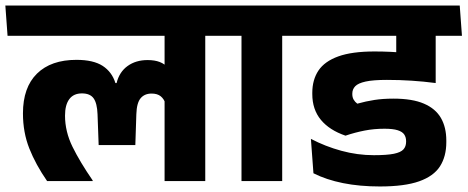

<svg xmlns="http://www.w3.org/2000/svg" viewBox="-43 -661 1707 701"><path d="M706.4 -568H557.9V0H706.4ZM527 -530.3H796.1L788 -640.8H518.9ZM-15.4 -530.3H745.2L737.1 -640.8H-23.5ZM236.1 -442.5Q143.2 -442.5 92 -392.2Q40.8 -341.9 40.8 -247Q40.8 -177.8 64 -119Q87.3 -60.2 128.9 0H295.4V-2.2Q249.1 -69.5 221.7 -125.1Q194.4 -180.8 194.4 -238.8Q194.4 -278.1 210 -299Q225.5 -320 256.2 -320Q285.8 -320 298.7 -302.1Q311.6 -284.2 313.1 -243.9L317.2 -131.4H451.1L454.8 -243.9Q456.1 -285.4 470.5 -302.4Q484.8 -319.4 510.6 -319.4Q531.7 -319.4 544 -309.3Q556.3 -299.2 562.1 -280.7L569.8 -413.6Q558.5 -427.5 540.2 -434.6Q522 -441.7 495.8 -441.7Q452.9 -441.7 422.7 -419.9Q392.6 -398.2 382.7 -357.8H378.4Q365.8 -398.4 331.8 -420.5Q297.8 -442.5 236.1 -442.5Z M987.3 0V-568H838.7V0ZM1077 -530.3 1068.9 -640.8H748.8L757 -530.3Z M1364.8 -530.3H1633.4L1625.7 -640.8H1356.7ZM1547.6 -568H1404V-467.6L1547.6 -467.5ZM1643.6 -530.3 1635.5 -640.8H1031.2L1038.9 -530.3ZM1403.7 -564.6V-391.2Q1413.2 -389 1433.1 -384.9Q1453 -380.8 1475.9 -375.9Q1498.8 -371 1518.5 -366.8Q1538.3 -362.5 1547.7 -360.7V-564.6ZM1092.1 -154 1101.4 -28.4Q1148.7 -4.6 1209.5 7.6Q1270.3 19.8 1343.8 19.8Q1434.1 19.8 1487.3 1Q1540.4 -17.8 1563.5 -53.9Q1586.5 -90 1586.5 -141.8V-148Q1586.5 -196.1 1566.9 -230.2Q1547.2 -264.4 1504.8 -282.6Q1462.4 -300.9 1393.5 -300.9Q1354.9 -300.9 1324 -296.1Q1293.1 -291.3 1261.5 -282.5Q1252.9 -288.9 1248.1 -297.4Q1243.3 -306 1243.3 -317V-319.2Q1243.3 -335 1254 -346.2Q1264.7 -357.3 1292.1 -363.3Q1319.5 -369.3 1369.5 -369.3Q1416.2 -369.3 1459.7 -366.4Q1503.3 -363.6 1547.7 -357.8V-452.1Q1492.1 -462 1438.3 -467.6Q1384.4 -473.1 1324.4 -473.1Q1242.1 -473.1 1192.2 -455.1Q1142.3 -437.1 1119.7 -403.4Q1097.2 -369.6 1097.2 -322.1V-317.6Q1097.2 -261.5 1128.5 -223.5Q1159.9 -185.6 1218.4 -165.7Q1253 -177.4 1287.7 -184.2Q1322.4 -191 1360.9 -191Q1391.9 -191 1409 -185.5Q1426.1 -180.1 1432.9 -169.9Q1439.7 -159.7 1439.7 -145.5V-143.6Q1439.7 -126.5 1430.1 -115.7Q1420.5 -104.8 1395.1 -99.6Q1369.7 -94.4 1322.1 -94.4Q1262.1 -94.4 1203.5 -110.4Q1144.9 -126.3 1092.1 -154Z"/></svg>

Font: Anek Devanagari Medium
Style: Regular
Weight: 500
Designer: Kailash Malviya (Devanagari) & Yesha Goshar (Latin)
Foundry: Ek Type
Version: Version 1.003